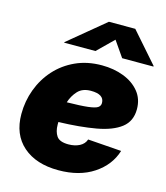

<svg xmlns="http://www.w3.org/2000/svg" viewBox="-116 -861 834 962"><g transform="rotate(15 301.5 -380.0)"><path d="M276.4 11.7Q160.2 11.7 92.5 -47.6Q24.9 -106.9 24.9 -212.9Q24.9 -279.8 47.6 -340.8Q70.3 -401.9 113 -449.5Q155.8 -497.1 216.3 -524.9Q276.9 -552.7 352.5 -552.7Q414.6 -552.7 465.8 -533Q517.1 -513.2 547.6 -475.8Q578.1 -438.5 578.1 -385.3Q578.1 -322.8 533.9 -288.6Q489.7 -254.4 408.2 -239.7Q326.7 -225.1 214.4 -221.7Q214.4 -214.8 214.4 -208Q214.4 -172.4 230 -149.4Q245.6 -126.5 291.5 -126.5Q324.7 -126.5 349.1 -139.2Q373.5 -151.9 381.3 -175.8L555.7 -163.1Q531.7 -85.4 458.5 -36.9Q385.3 11.7 276.4 11.7ZM229.5 -328.1Q301.8 -329.1 338.6 -333.5Q375.5 -337.9 388.2 -346.4Q400.9 -355 400.9 -370.1Q400.9 -415 332 -415Q288.6 -415 264.6 -389.2Q240.7 -363.3 229.5 -328.1ZM301.8 -613.3H139.6L140.1 -616.2L329.1 -772.5H465.8L603 -616.2L602.5 -613.3H440.4L384.3 -694.3Z"/></g></svg>

Font: Inter Black
Style: Italic
Weight: 900
Italic angle: -9.39999°
Designer: Rasmus Andersson
Foundry: rsms
Version: Version 4.000;git-a52131595